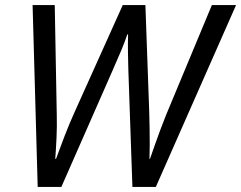

<svg xmlns="http://www.w3.org/2000/svg" viewBox="-20 -734 947 754"><path d="M128 0 108 -714H195L203 -279Q204 -238 202 -194Q200 -150 197 -110H200Q214 -149 233.5 -199.5Q253 -250 273 -294L462 -714H551L566 -296Q567 -265 567.5 -231Q568 -197 568 -166Q568 -135 567 -110H569Q578 -136 588 -164.5Q598 -193 609 -222.5Q620 -252 632 -282L812 -714H907L592 0H500L484 -460Q483 -493 482.5 -530.5Q482 -568 483 -599H480Q470 -569 457 -538Q444 -507 422 -457L221 0Z"/></svg>

Font: Noto Sans Display
Style: Italic
Weight: 400
Italic angle: -12°
Designer: Monotype Design Team
Foundry: Monotype Imaging Inc.
Version: Version 2.003